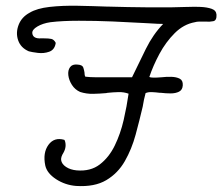

<svg xmlns="http://www.w3.org/2000/svg" viewBox="-20 -617 771 666"><path d="M244 28Q206 25 174.5 4.5Q143 -16 137 -43Q128 -87 148 -114.5Q168 -142 203 -132L205 -129Q212 -108 200 -87Q191 -73 192 -62Q194 -48 209 -38Q224 -28 246 -26Q294 -22 326 -46.5Q358 -71 378 -112Q398 -153 409 -201Q420 -249 426 -292Q410 -298 391 -297.5Q372 -297 353 -295Q350 -294 348 -294Q326 -292 303 -291.5Q280 -291 258 -298Q240 -306 229.5 -322.5Q219 -339 217 -356Q215 -373 223 -384Q231 -395 249 -393Q266 -392 269 -382.5Q272 -373 273 -366Q273 -356 276 -351Q293 -349 312 -349Q331 -349 351 -349Q356 -349 361 -349Q366 -349 371 -349H438Q461 -397 486 -447.5Q511 -498 546 -534Q540 -534 526.5 -534.5Q513 -535 499.5 -536Q486 -537 481 -537Q431 -540 371 -542.5Q311 -545 253.5 -545Q196 -545 155 -540Q128 -536 109.5 -525Q91 -514 92 -502Q94 -482 123 -484Q126 -484 131 -484Q149 -484 158 -482Q167 -480 173 -469V-466Q169 -444 150.5 -437.5Q132 -431 111.5 -433.5Q91 -436 80 -439Q52 -451 43 -477Q34 -503 44.5 -530.5Q55 -558 83 -573Q108 -588 152 -593Q196 -598 249.5 -597Q303 -596 355 -594H360Q387 -593 423 -592.5Q459 -592 497.5 -591.5Q536 -591 571 -591.5Q606 -592 630 -593Q631 -593 633 -593Q654 -594 676 -593Q698 -592 714 -586.5Q730 -581 731 -566Q732 -546 720 -543.5Q708 -541 694 -542Q691 -542 690 -542H683Q676 -542 669.5 -542Q663 -542 656 -540Q617 -533 586 -502Q555 -471 533 -430Q511 -389 498 -350Q504 -346 541 -349Q557 -351 574.5 -350.5Q592 -350 603.5 -344Q615 -338 614 -321Q613 -305 601 -299Q589 -293 572 -293Q555 -293 539 -295Q538 -295 535 -295Q519 -297 506.5 -297.5Q494 -298 485 -294Q482 -283 479.5 -271.5Q477 -260 475 -247Q464 -200 450.5 -150Q437 -100 413 -58Q389 -16 348.5 8Q308 32 244 28Z"/></svg>

Font: Yuji Hentaigana Akari
Style: Regular
Weight: 400
Designer: Kataoka Yuji
Foundry: Kinuta Font Factory
Version: Version 3.002